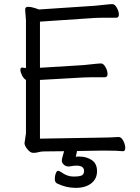

<svg xmlns="http://www.w3.org/2000/svg" viewBox="-20 -732 678 932"><path d="M291 2 195 3Q179 3 167.5 6.5Q156 10 141.5 10Q127 10 113 -7.5Q99 -25 99 -37L106 -84V-344Q95 -350 87 -366Q79 -382 79 -393Q79 -404 87 -404H89Q97 -402 106 -402V-634L102 -685Q102 -699 116 -699Q130 -699 149 -693Q168 -687 169 -686L440 -704Q463 -706 488.5 -709Q514 -712 525.5 -712Q537 -712 547 -694.5Q557 -677 557 -661.5Q557 -646 544 -646H482Q455 -646 441 -645L174 -627V-403L385 -416Q408 -418 433.5 -421Q459 -424 470.5 -424Q482 -424 492 -406.5Q502 -389 502 -373Q502 -357 489 -357H426Q400 -357 386 -356L174 -344V-59L472 -64Q510 -64 555 -67H556Q569 -67 578.5 -48.5Q588 -30 588 -14Q588 2 577 2H576Q552 -1 489 -1H473L354 1L348 29Q353 28 357 28Q361 28 365 28Q400 28 425.5 45Q451 62 451 99Q451 136 423 158Q395 180 347.5 180Q300 180 256 158Q246 152 246 136.5Q246 121 251 109Q256 97 261.5 97Q267 97 279 105Q307 125 336.5 125Q366 125 377 119.5Q388 114 388 98Q388 72 351 72Q337 72 317 76H312Q299 76 289.5 67Q280 58 280 48Q280 39 291 2Z"/></svg>

Font: Fusion Kai T
Style: Regular
Weight: 400
Designer: Fontworks Inc.
Version: Version 24.134;May 13, 2024